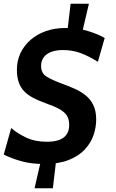

<svg xmlns="http://www.w3.org/2000/svg" viewBox="-32 -864 620 1028"><path d="M272 -34 251 144H153L194 -34ZM326 -673 346 -844H444L404 -673ZM203 14Q134.5 14 81 -1.2Q27.5 -16.5 -12 -36.5L28 -178.5Q58.5 -151.5 106.5 -128.2Q154.5 -105 218 -105Q256.5 -105 283.2 -114.2Q310 -123.5 324.2 -143.5Q338.5 -163.5 338.5 -196Q338.5 -226.5 325.2 -246.2Q312 -266 284.2 -281Q256.5 -296 212 -311.5Q174 -325 145.2 -340.2Q116.5 -355.5 97.2 -375.5Q78 -395.5 68.2 -423.8Q58.5 -452 58.5 -491Q58.5 -539.5 78 -580.2Q97.5 -621 132.2 -651Q167 -681 214 -697.5Q261 -714 316 -714Q390 -714 445.2 -696Q500.5 -678 528.5 -660.5L492 -533Q441.5 -564.5 398.5 -580.2Q355.5 -596 305 -596Q269.5 -596 243.2 -586.5Q217 -577 202.5 -557.8Q188 -538.5 188 -509.5Q188 -471 219.5 -452.5Q251 -434 299 -416.5Q332 -404.5 364.8 -390.2Q397.5 -376 424.2 -355.2Q451 -334.5 467 -302.8Q483 -271 483 -224Q483 -182 468.5 -139.8Q454 -97.5 421.2 -62.8Q388.5 -28 334.8 -7Q281 14 203 14Z"/></svg>

Font: Cabin
Style: Bold Italic
Weight: 700
Width: 4
Italic angle: -10°
Designer: Pablo Impallari
Foundry: Pablo Impallari. http://www.impallari.com Igino Marini. http://www.ikern.com
Version: Version 3.001